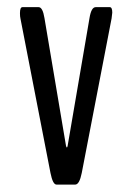

<svg xmlns="http://www.w3.org/2000/svg" viewBox="-20 -511 364 531"><path d="M136.2 -0.5Q126 -0.5 119.6 -32.7L36.6 -459.5Q35.2 -465.3 35.2 -474.6Q35.2 -491.2 42 -491.2H86.9Q98.1 -491.2 103 -460.9L162.6 -107.4Q164.1 -103 165 -103Q166 -103 167 -107.4L227.5 -460.9Q232.4 -491.2 244.6 -491.2H283.7Q290.5 -491.2 290.5 -476.1Q290.5 -472.7 288.6 -460L206.1 -32.7Q199.7 -0.5 188 -0.5Z"/></svg>

Font: BenchNine
Style: Regular
Weight: 400
Designer: Vernon Adams
Foundry: Vernon Adams
Version: Version 1 ; ttfautohint (v0.92.18-e454-dirty) -l 8 -r 50 -G 